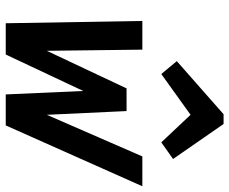

<svg xmlns="http://www.w3.org/2000/svg" viewBox="-85 -714 799 669"><g transform="rotate(90 314.5 -379.5)"><path d="M61 0 53 -476H153L157 -143L288 -421H367L380 -143L525 -476H629L417 0H309L297 -270L170 0ZM238 -542 193 -596 378 -759H412L534 -583L476 -542L380 -644Z"/></g></svg>

Font: Sometype Mono
Style: Bold Italic
Weight: 700
Italic angle: -12°
Monospace: yes
Designer: Ryoichi Tsunekawa
Foundry: Dharma Type
Version: Version 1.000; ttfautohint (v1.8.3)